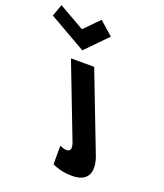

<svg xmlns="http://www.w3.org/2000/svg" viewBox="-419 -974 1172 1375"><g transform="rotate(20 167.0 -286.5)"><path d="M-192.1 -848 -225 -757 58.4 -595 217 -757 113.9 -848 4.1 -736ZM1.7 -513H178.7L406.8 79C441.9 170 438.3 275 297.3 275C213.3 275 173.2 254 144 243L143.9 100C143.9 100 172.7 115 194.7 115C224.7 115 235.2 93 216.7 45Z"/></g></svg>

Font: Hussar
Style: BdOpOblFour
Weight: 700
Foundry: Cannot Into Space Fonts
Version: Version 2.00